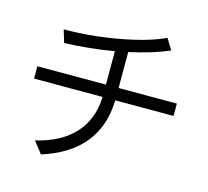

<svg xmlns="http://www.w3.org/2000/svg" viewBox="-120 -943 1239 1144"><g transform="rotate(15 500.0 -371.0)"><path d="M70.3 -363.3V-439.5H493.2V-645.5Q345.7 -620.1 188.5 -614.3L165 -692.4Q330.1 -692.4 503.4 -724.1Q676.8 -755.9 775.4 -803.7L816.4 -736.3Q717.8 -693.4 571.3 -661.1V-439.5H930.7V-363.3H571.3Q562.5 -43 226.6 62.5L170.9 -8.8Q324.2 -44.9 406.2 -134.8Q488.3 -224.6 493.2 -363.3Z"/></g></svg>

Font: GenEi M Gothic v2 Regular
Style: Regular
Weight: 400
Version: Version 2.0